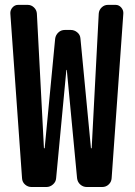

<svg xmlns="http://www.w3.org/2000/svg" viewBox="-20 -750 540 770"><path d="M106.4 0Q91.8 0 80.6 -9.8Q69.3 -19.5 68.4 -35.2L21.5 -695.3Q20.5 -709 29.8 -719.7Q39.1 -730.5 52.7 -730.5H90.8Q105.5 -730.5 116.2 -720.2Q127 -710 127.9 -695.3L156.2 -156.2Q156.2 -155.3 158.2 -155.3Q159.2 -155.3 159.2 -156.2L201.2 -594.7Q203.1 -609.4 213.9 -619.6Q224.6 -629.9 240.2 -629.9H263.7Q278.3 -629.9 290 -620.1Q301.8 -610.4 302.7 -594.7L344.7 -156.2Q344.7 -155.3 345.7 -155.3Q347.7 -155.3 347.7 -156.2L376 -695.3Q377 -710 387.7 -720.2Q398.4 -730.5 413.1 -730.5H443.4Q457 -730.5 466.3 -719.7Q475.6 -709 474.6 -695.3L427.7 -35.2Q426.8 -20.5 416 -10.3Q405.3 0 389.6 0H328.1Q313.5 0 302.2 -9.8Q291 -19.5 289.1 -35.2L248 -468.8Q248 -469.7 247.1 -469.7Q246.1 -469.7 246.1 -468.8L205.1 -35.2Q204.1 -20.5 192.4 -10.3Q180.7 0 166 0Z"/></svg>

Font: Rounded-L Mgen+ 1m medium
Style: Regular
Weight: 500
Designer: [Source Han Sans]
Ryoko NISHIZUKA  (kana & ideographs); Paul D. Hunt (Latin, Greek & Cyrillic); Wenlong ZHANG  (bopomofo
Version: Version 1.059.20150602